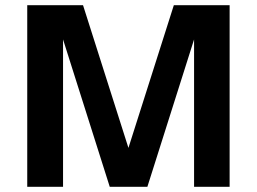

<svg xmlns="http://www.w3.org/2000/svg" viewBox="-20 -720 990 740"><path d="M650 -700 475 -150 300 -700H85V0H223V-568L403 0H548L728 -568V0H865V-700Z"/></svg>

Font: Goli SemiBold
Style: Regular
Weight: 600
Designer: jaikishan Patel
Foundry: MagicType
Version: Version 1.000;Glyphs 3.2 (3242)